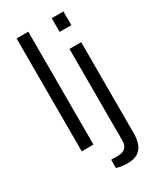

<svg xmlns="http://www.w3.org/2000/svg" viewBox="-224 -801 897 1065"><g transform="rotate(-30 224.0 -269.0)"><path d="M75 0V-723H150V0ZM300 -635V-723H375V-635ZM260 185Q248 185 236 183.5Q224 182 213 180Q202 178 193 175V122H239Q268 122 284 106.5Q300 91 300 61V-526H375V59Q375 92 365.5 121Q356 150 331.5 167.5Q307 185 260 185Z"/></g></svg>

Font: Archivo SemiExpanded Light
Style: Regular
Weight: 300
Width: 6
Designer: Hector Gatti
Foundry: Omnibus-Type
Version: Version 2.001